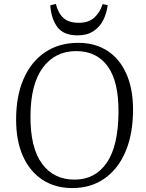

<svg xmlns="http://www.w3.org/2000/svg" viewBox="-20 -943 741 977"><path d="M62 -334Q62 -455 100.5 -542.5Q139 -630 210 -677.5Q281 -725 378 -725Q464 -725 526.5 -684.5Q589 -644 623 -567.5Q657 -491 657 -385Q657 -263 619.5 -173.5Q582 -84 512.5 -35Q443 14 348 14Q261 14 196.5 -28Q132 -70 97 -148Q62 -226 62 -334ZM135 -353Q134 -192 193.5 -110.5Q253 -29 359 -29Q464 -29 523 -114.5Q582 -200 583 -373Q584 -528 528 -605.5Q472 -683 368 -683Q261 -683 198.5 -599.5Q136 -516 135 -353ZM264 -923Q277 -874 304 -850.5Q331 -827 381 -827Q431 -827 460 -853.5Q489 -880 502 -922L528 -917Q523 -876 505.5 -841Q488 -806 455.5 -784.5Q423 -763 375 -763Q303 -763 271.5 -806Q240 -849 236 -916Z"/></svg>

Font: Literata 36pt Light
Style: Italic
Weight: 300
Italic angle: -2°
Designer: Latin by Veronika Burian and Jose Scaglione. Greek by Irene Vlachou. Cyrillic by Vera Evstafieva
Foundry: TypeTogether
Version: Version 3.002